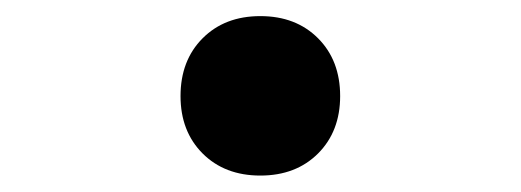

<svg xmlns="http://www.w3.org/2000/svg" viewBox="-20 -469 640 236"><path d="M300 -253.2Q256.2 -253.2 229 -280.4Q201.9 -307.6 201.9 -350.9Q201.9 -394.7 229 -421.9Q256.2 -449.2 300 -449.2Q343.8 -449.2 371 -421.9Q398.1 -394.7 398.1 -350.9Q398.1 -307.6 371 -280.4Q343.8 -253.2 300 -253.2Z"/></svg>

Font: JetBrains Mono
Style: Regular
Weight: 400
Monospace: yes
Designer: Philipp Nurullin, Konstantin Bulenkov
Foundry: JetBrains
Version: Version 2.305